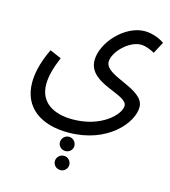

<svg xmlns="http://www.w3.org/2000/svg" viewBox="-124 -692 931 1053"><g transform="rotate(15 342.0 -166.0)"><path d="M43 -163C43 -20 151 52 304 52C528 52 647 -95 647 -183C647 -289 419 -298 419 -381C419 -435 497 -517 567 -517C594 -517 623 -504 645 -492L680 -558C660 -573 614 -594 568 -594C456 -594 342 -470 342 -369C342 -235 566 -236 566 -169C566 -120 472 -24 309 -24C194 -24 120 -75 120 -173C120 -218 134 -270 160 -331L95 -359C52 -271 43 -204 43 -163ZM316 154C339 154 357 136 357 115C357 92 339 73 316 73C293 73 275 92 275 115C275 136 293 154 316 154ZM317 262C339 262 357 244 357 222C357 200 339 181 317 181C293 181 275 200 275 222C275 244 293 262 317 262Z"/></g></svg>

Font: Noto Sans Arabic UI Cn
Style: Regular
Weight: 400
Width: 3
Designer: Monotype Design Team, Nadine Chahine and Nizar Qandah
Foundry: Monotype Imaging Inc.
Version: Version 2.010